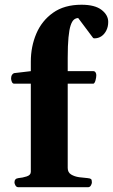

<svg xmlns="http://www.w3.org/2000/svg" viewBox="-20 -783 473 803"><path d="M57.1 0Q48.8 0 44.7 -7.3Q40.5 -14.6 40.5 -20Q40.5 -36.1 56.6 -38.1Q74.7 -39.6 91.8 -45.2Q108.9 -50.8 108.9 -64.5V-433.1H38.1Q32.2 -433.8 29.3 -441.3Q26.4 -448.7 26.4 -454.6Q26.4 -471.8 38.6 -477.1L108.9 -485.4V-525.4Q108.9 -587.9 131.8 -642.1Q154.8 -696.3 201.9 -729.7Q249 -763.2 320.8 -763.2Q376.7 -763.2 404.7 -741.7Q432.6 -720.2 432.6 -691.4Q432.6 -671.4 424.8 -655.8Q417 -640.1 404.1 -631.3Q391.1 -622.6 375 -622.6Q375 -622.6 372.3 -623Q369.6 -623.5 369.6 -624L307.1 -707.5Q297.4 -707.5 289.3 -700.9Q281.2 -694.3 275.4 -676.8Q269.5 -659.2 266.4 -626.2Q263.2 -593.3 263.2 -540.5V-485.4H371.1Q377 -484.9 379.9 -479.7Q382.8 -474.6 382.8 -468.8Q382.8 -459.5 379.6 -447.5Q376.5 -435.5 371.1 -433.1H263.2V-80.6Q263.2 -62 277.3 -53.3Q291.5 -44.6 311.3 -41.8Q331.1 -39.1 346.7 -38.1Q356.9 -37.1 360.6 -34.2Q364.3 -31.2 364.3 -20Q364.3 -14.6 360.1 -7.3Q356 0 347.7 0Z"/></svg>

Font: Gelasio
Style: Regular
Weight: 400
Designer: Eben Sorkin
Foundry: Eben Sorkin
Version: Version 1.008